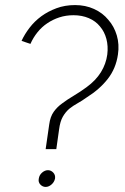

<svg xmlns="http://www.w3.org/2000/svg" viewBox="-20 -752 492 757"><path d="M100 -579Q91 -582 82 -585Q73 -588 65 -591Q77 -617 96.5 -642.5Q116 -668 143 -688Q169 -707 202.5 -719.5Q236 -732 276 -732Q317 -732 351 -716.5Q385 -701 407 -674Q430 -648 440.5 -612.5Q451 -577 445 -537Q437 -482 405 -441Q373 -400 322 -368Q304 -355 286 -345Q268 -335 253 -323Q238 -310 227.5 -291.5Q217 -273 213 -242L202 -164H160L174 -261Q178 -292 192 -311.5Q206 -331 226 -345Q246 -360 270.5 -374.5Q295 -389 321 -408Q358 -435 378 -467.5Q398 -500 403 -537Q407 -570 399.5 -598.5Q392 -627 374 -648Q357 -669 330 -680.5Q303 -692 270 -692Q240 -692 214 -683.5Q188 -675 166 -660Q145 -646 128 -625Q111 -604 100 -579ZM160 -15Q148 -15 139 -24.5Q130 -34 133 -48Q135 -62 146 -71.5Q157 -81 169 -81Q181 -81 190 -71.5Q199 -62 197 -48Q194 -34 183 -24.5Q172 -15 160 -15Z"/></svg>

Font: Josefin Slab
Style: Italic
Weight: 400
Italic angle: -12°
Designer: Santiago Orozco
Foundry: Typemade
Version: Version 2.000